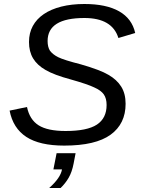

<svg xmlns="http://www.w3.org/2000/svg" viewBox="-20 -718 707 960"><path d="M301 10Q178 10 111.5 -33.5Q45 -77 28 -165L115 -183Q128 -120 173 -91.5Q218 -63 308 -63Q416 -63 464.5 -95Q513 -127 513 -193Q513 -226 499 -246Q485 -266 451 -281Q418 -297 333 -321Q251 -343 208 -368Q166 -392 145.5 -426Q125 -460 125 -508Q125 -553 144 -588Q163 -623 199 -647.5Q235 -672 286.5 -685Q338 -698 402 -698Q511 -698 575.5 -661.5Q640 -625 656 -553L572 -528Q541 -628 402 -628Q218 -628 218 -513Q218 -483 230 -464Q237 -455 247 -447Q257 -439 271 -432Q299 -418 385 -396Q482 -368 522 -344Q564 -320 586 -285Q608 -250 608 -199Q608 -99 533 -44.5Q458 10 301 10ZM226 222Q283 171 290 129H247L263 48H358L348 100Q340 142 323.5 170.5Q307 199 283 222Z"/></svg>

Font: Libra Sans Modern
Style: Italic
Weight: 400
Italic angle: -12°
Foundry: Stefan Peev, Context Ltd
Version: Version 1.000